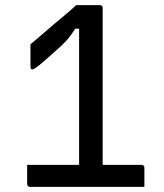

<svg xmlns="http://www.w3.org/2000/svg" viewBox="-20 -730 640 750"><path d="M278 -710Q283 -710 292.5 -710Q302 -710 314 -710Q326 -710 337.5 -710Q349 -710 358 -710Q367 -710 370 -710Q374 -710 376 -708.5Q378 -707 379.5 -705Q381 -703 381 -699Q381 -696 381 -662Q381 -628 381 -575Q381 -522 381 -458Q381 -394 381 -328Q381 -262 381 -204.5Q381 -147 381 -106Q381 -65 381 -52H283L289 -75Q289 -84 289 -98.5Q289 -113 289 -127.5Q289 -142 289 -150Q289 -159 289 -187Q289 -215 289 -256.5Q289 -298 289 -346Q289 -394 289 -442.5Q289 -491 289 -533Q289 -575 289 -604Q289 -633 289 -642L307 -618H257L287 -639Q271 -612 257 -593Q243 -574 226.5 -558Q210 -542 186 -521Q164 -501 147.5 -487Q131 -473 121 -466Q111 -459 107 -459Q104 -459 102 -460.5Q100 -462 99.5 -464.5Q99 -467 99 -471V-557Q122 -576 144.5 -595.5Q167 -615 189 -634Q205 -647 221 -660.5Q237 -674 252 -687Q267 -700 278 -710ZM86 -86Q88 -86 113.5 -86Q139 -86 178.5 -86Q218 -86 264 -86Q310 -86 356.5 -86Q403 -86 442.5 -86Q482 -86 506.5 -86Q531 -86 533 -86Q538 -86 541 -83Q544 -80 544 -75Q544 -71 544 -60.5Q544 -50 544 -38Q544 -26 544 -15.5Q544 -5 544 0Q542 0 517 0Q492 0 452.5 0Q413 0 366.5 0Q320 0 274 0Q228 0 188.5 0Q149 0 124 0Q99 0 97 0Q94 0 92.5 -1Q91 -2 89 -3Q88 -5 87 -7Q86 -9 86 -11Q86 -15 86 -22Q86 -29 86 -39Q86 -49 86 -58.5Q86 -68 86 -75.5Q86 -83 86 -86Z"/></svg>

Font: Rec Mono Linear
Style: Regular
Weight: 400
Monospace: yes
Version: Version 1.085; ttfautohint (v1.8.4.7-5d5b)